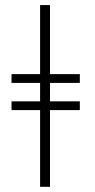

<svg xmlns="http://www.w3.org/2000/svg" viewBox="-20 -718 372 748"><path d="M291 -323.2V-289.1H174.8V9.8H136.2V-289.1H24.9V-323.2H136.2V-395H24.9V-429.2H136.2V-698.2H174.8V-429.2H291V-395H174.8V-323.2Z"/></svg>

Font: Linux Libertine
Style: Regular
Weight: 400
Designer: Philipp H. Poll
Foundry: Philipp H. Poll
Version: Version 5.3.0 ; ttfautohint (v0.9)